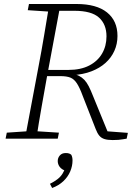

<svg xmlns="http://www.w3.org/2000/svg" viewBox="-20 -694 677 961"><path d="M8 0 14 -30 132 -38H149L275 -30L269 0ZM105 0 173 -362Q188 -440 201 -518Q214 -596 227 -674H283L216 -315Q202 -237 188 -158Q174 -79 162 0ZM119 -643 125 -674H256L250 -635H240ZM544 7Q519 7 503 2Q487 -3 477 -15Q467 -27 459 -48L394 -214Q379 -255 365 -276.5Q351 -298 332.5 -305.5Q314 -313 282 -313H191L196 -344H322Q384 -344 426.5 -366Q469 -388 491 -426Q513 -464 513 -512Q513 -572 475.5 -606Q438 -640 352 -640H254L259 -674H363Q463 -674 515.5 -632Q568 -590 568 -514Q568 -474 552.5 -439.5Q537 -405 508 -379Q479 -353 437.5 -337Q396 -321 344 -318L338 -325Q360 -322 375 -314.5Q390 -307 402 -294.5Q414 -282 424 -262.5Q434 -243 445 -215L524 -22L487 -39L620 -29L614 0Q606 1 596 3Q586 5 573 6Q560 7 544 7ZM343 109Q343 137 331.5 164Q320 191 297.5 212.5Q275 234 241 247L230 226Q252 215 267.5 203Q283 191 292.5 176Q302 161 308 142L313 163Q289 155 279 141.5Q269 128 269 112Q269 96 279.5 84Q290 72 309 72Q320 72 326.5 74.5Q333 77 337 81Q340 87 341.5 94Q343 101 343 109Z"/></svg>

Font: Source Serif 4 18pt Light
Style: Italic
Weight: 300
Italic angle: -12°
Designer: Frank Grießhammer
Foundry: Adobe Systems Incorporated
Version: Version 4.004;hotconv 1.0.116;makeotfexe 2.5.65601